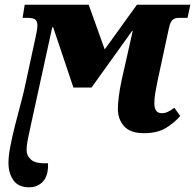

<svg xmlns="http://www.w3.org/2000/svg" viewBox="-20 -556 829 816"><path d="M104 240Q58 240 37 210Q16 180 16 136Q16 107 24 65.5Q32 24 43.5 -21.5Q55 -67 66.5 -109.5Q78 -152 85 -184L131 -397Q134 -410 136.5 -424Q139 -438 139 -448Q139 -465 130.5 -472.5Q122 -480 97 -480H76L85 -536H357L425 -346L562 -536H789L777 -480H738Q724 -480 714 -472Q704 -464 698 -437L650 -214Q644 -186 640 -162Q636 -138 636 -117Q636 -75 667 -75Q682 -75 694 -81Q706 -87 721 -98L746 -63Q723 -36 686.5 -13Q650 10 592 10Q534 10 507.5 -19.5Q481 -49 481 -93Q481 -113 484.5 -142.5Q488 -172 496 -211L544 -424H541L369 -184H292L206 -440H202L108 -10Q103 13 98 37.5Q93 62 93 82Q93 106 112.5 123Q132 140 184 138Q186 190 163 215Q140 240 104 240Z"/></svg>

Font: Noto Serif SemiCondensed ExtraBold
Style: Italic
Weight: 800
Width: 4
Italic angle: -12°
Designer: Monotype Design Team
Foundry: Monotype Imaging Inc.
Version: Version 2.014; ttfautohint (v1.8.4.7-5d5b)